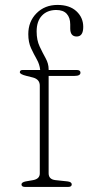

<svg xmlns="http://www.w3.org/2000/svg" viewBox="-20 -740 350 760"><path d="M172.5 -54Q172.5 -30 199.5 -27L247 -22Q264 -20 264 -10Q264 0 249 0H80Q65 0 65 -10Q65 -18.5 82 -22L111 -27Q137.5 -32 137.5 -53.5V-401Q137.5 -425.5 111 -433L85 -439.5Q58.5 -446 58.5 -454Q58.5 -463 70 -463H139Q137 -485 125.5 -505.2Q114 -525.5 103 -549Q92 -572.5 92 -605Q92 -655 124.8 -687.8Q157.5 -720.5 207.5 -720.5Q255.5 -720.5 282.5 -695.5Q309.5 -670.5 309.5 -633.5Q309.5 -595.5 283.5 -595.5Q258 -595.5 258 -627.5V-643.5Q258 -670 244.2 -685.2Q230.5 -700.5 202 -700.5Q166.5 -700 145.8 -678Q125 -656 125 -615.5Q125 -581 137 -555.8Q149 -530.5 160.8 -509.2Q172.5 -488 172.5 -466V-463H283.5Q298.5 -463 298.5 -452.5Q298.5 -439.5 275 -439.5H172.5Z"/></svg>

Font: Fraunces 9pt S050 Thin
Style: Regular
Weight: 100
Version: Version 1.000; ttfautohint (v1.8.3)